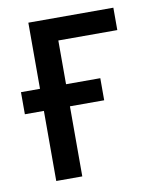

<svg xmlns="http://www.w3.org/2000/svg" viewBox="-66 -579 503 631"><g transform="rotate(-10 185.5 -264.0)"><path d="M272.5 -233.9V-307.6H158.2V-453.6H355V-528.3H71.3V-307.6H7.8V-233.9H71.3V0H158.2V-233.9Z"/></g></svg>

Font: Roboto Condensed
Style: Regular
Weight: 400
Designer: Google
Version: Version 2.134; 2016